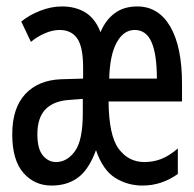

<svg xmlns="http://www.w3.org/2000/svg" viewBox="-20 -566 603 596"><path d="M140 10Q87 10 52.5 -29.5Q18 -69 18 -149Q18 -230 58 -273.5Q98 -317 169 -320L238 -322V-356Q238 -421 219.5 -447Q201 -473 165 -473Q143 -473 119 -462.5Q95 -452 76 -436L46 -499Q70 -519 104.5 -532.5Q139 -546 172 -546Q215 -546 245.5 -527Q276 -508 292 -466Q307 -503 335.5 -524.5Q364 -546 406 -546Q472 -546 508.5 -483.5Q545 -421 545 -306V-251H317Q318 -145 348.5 -104Q379 -63 428 -63Q456 -63 480.5 -72.5Q505 -82 532 -105V-26Q482 10 422 10Q376 10 337.5 -14Q299 -38 278 -100Q256 -40 222.5 -15Q189 10 140 10ZM467 -322Q467 -397 450.5 -435Q434 -473 398 -473Q364 -473 342.5 -434.5Q321 -396 319 -322ZM154 -63Q188 -63 212.5 -96.5Q237 -130 237 -214V-259L197 -256Q147 -253 121.5 -227Q96 -201 96 -149Q96 -104 113 -83.5Q130 -63 154 -63Z"/></svg>

Font: Noto Sans Mono SemiCondensed
Style: Regular
Weight: 400
Width: 4
Designer: Monotype Design Team
Foundry: Monotype Imaging Inc.
Version: Version 2.014